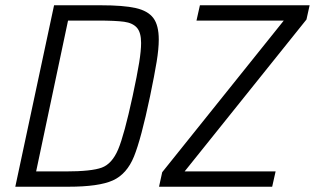

<svg xmlns="http://www.w3.org/2000/svg" viewBox="-20 -708 1194 728"><path d="M185 -688H362Q448 -688 494.5 -677.5Q541 -667 561.5 -639.5Q582 -612 582 -558Q582 -523 574 -474Q566 -425 549 -343Q515 -181 488 -114.5Q461 -48 408 -24Q355 0 239 0H38ZM483 -344Q500 -423 507.5 -469.5Q515 -516 515 -545Q515 -585 499 -603Q483 -621 450.5 -625.5Q418 -630 349 -630H238L117 -58H228Q327 -58 366 -72.5Q405 -87 428 -141.5Q451 -196 483 -344ZM583 0 595 -55 1056 -630H725L738 -688H1154L1142 -634L680 -58H1025L1012 0Z"/></svg>

Font: Saira Semi Condensed Light
Style: Italic
Weight: 300
Width: 4
Italic angle: -12°
Designer: Hector Gatti with collaboration of the Omnibus-Type team
Foundry: Omnibus-Type
Version: Version 1.001; ttfautohint (v1.8)